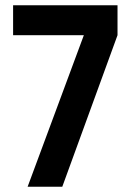

<svg xmlns="http://www.w3.org/2000/svg" viewBox="-20 -710 497 730"><path d="M426.8 -576.2 216.8 0H85L298.8 -576.2H29.8V-689.9H426.8Z"/></svg>

Font: D-DIN-PRO
Style: Bold
Weight: 700
Designer: Charles Nix
Foundry: Datto Inc.
Version: Version 1.000;hotconv 1.0.109;makeotfexe 2.5.65596